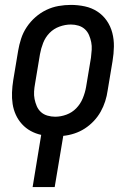

<svg xmlns="http://www.w3.org/2000/svg" viewBox="-20 -548 540 783"><path d="M113 215 148 2Q125 -3 105 -14Q85 -25 69.5 -42Q54 -59 44.5 -80Q35 -101 31.5 -124Q28 -147 29 -171.5Q30 -196 34 -221L54 -341Q58 -365 66 -390Q74 -415 89 -437.5Q104 -460 124.5 -478Q145 -496 169 -507.5Q193 -519 218.5 -523.5Q244 -528 269 -528Q298 -528 326 -522Q354 -516 377 -501Q400 -486 415.5 -463.5Q431 -441 438 -414Q445 -387 444.5 -358Q444 -329 439 -299L419 -179Q416 -157 409 -135Q402 -113 390.5 -92.5Q379 -72 362.5 -54.5Q346 -37 326 -24Q306 -11 283 -3.5Q260 4 238 6L203 215ZM205 -72Q228 -72 251 -80.5Q274 -89 291 -106.5Q308 -124 317.5 -147Q327 -170 331 -193L351 -313Q353 -329 354 -345Q355 -361 352 -376Q349 -391 343 -405Q337 -419 326 -429Q315 -439 300 -443.5Q285 -448 269 -448Q246 -448 222.5 -439.5Q199 -431 182 -413.5Q165 -396 156 -373Q147 -350 143 -327L123 -207Q120 -191 119 -175Q118 -159 121 -144Q124 -129 130 -115Q136 -101 147 -91Q158 -81 173.5 -76.5Q189 -72 205 -72Z"/></svg>

Font: Iosevka Term Curly Md Obl
Style: Regular
Weight: 500
Italic angle: -9°
Designer: Belleve Invis
Foundry: Belleve Invis
Version: Version 32.3.0